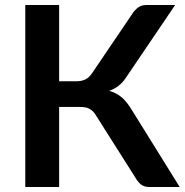

<svg xmlns="http://www.w3.org/2000/svg" viewBox="-20 -743 736 763"><path d="M694 0H572Q553 0 540.2 -10Q527.5 -20 516.5 -39.5L362.5 -282.5Q356.5 -293 349.8 -299.8Q343 -306.5 335.2 -310.8Q327.5 -315 317.8 -316.5Q308 -318 295.5 -318H215V0H80.5V-723H215V-420H283Q303.5 -420 318.5 -427Q333.5 -434 346.5 -453L505 -687Q515 -703 528.5 -713Q542 -723 561 -723H676L479.5 -433Q467 -414 450.5 -401.5Q434 -389 414 -382Q444 -373.5 464.8 -355.2Q485.5 -337 504.5 -305Z"/></svg>

Font: Lato 2
Style: Bold
Weight: 700
Designer: Lukasz Dziedzic with Adam Twardoch and Botio Nikoltchev
Foundry: tyPoland Lukasz Dziedzic
Version: Version 2.015; 2015-08-06; http://www.latofonts.com/